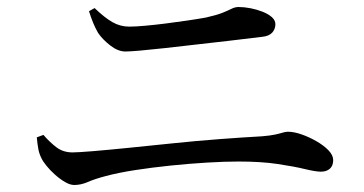

<svg xmlns="http://www.w3.org/2000/svg" viewBox="-20 -632 1040 548"><path d="M192 -104Q180 -104 165.5 -112.5Q151 -121 137 -133.5Q123 -146 112.5 -159Q102 -172 98 -181Q92 -193 89.5 -206Q87 -219 85 -240L104 -247Q121 -227 140.5 -212Q160 -197 187 -197Q202 -197 244.5 -200.5Q287 -204 346.5 -210Q406 -216 473.5 -223Q541 -230 607.5 -235Q674 -240 728 -243Q752 -245 765.5 -248Q779 -251 787 -253.5Q795 -256 802 -256Q819 -256 840.5 -248.5Q862 -241 883 -229Q904 -217 917.5 -203Q931 -189 931 -175Q931 -159 921.5 -150.5Q912 -142 896 -142Q881 -142 850 -149.5Q819 -157 772 -164Q725 -171 661 -171Q622 -171 571.5 -168Q521 -165 467.5 -159.5Q414 -154 365.5 -146.5Q317 -139 280 -129Q250 -121 230.5 -112.5Q211 -104 192 -104ZM338 -485Q317 -485 295 -502Q273 -519 260 -538Q252 -552 246 -566.5Q240 -581 234 -600L250 -609Q278 -582 300.5 -569Q323 -556 349 -556Q366 -556 394 -558.5Q422 -561 453.5 -565Q485 -569 515.5 -573.5Q546 -578 568 -582Q599 -589 615 -595.5Q631 -602 641 -607Q651 -612 661 -612Q677 -612 695 -608.5Q713 -605 729.5 -598.5Q746 -592 756 -583Q766 -574 766 -563Q766 -549 757 -539Q748 -529 729 -527Q682 -521 633 -515.5Q584 -510 536.5 -504.5Q489 -499 448.5 -494.5Q408 -490 379 -487.5Q350 -485 338 -485Z"/></svg>

Font: Noto Serif JP ExtraLight Medium
Style: Regular
Weight: 500
Version: Version 2.003-H1;hotconv 1.1.1;makeotfexe 2.6.0